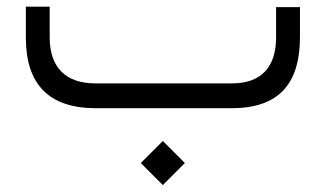

<svg xmlns="http://www.w3.org/2000/svg" viewBox="-20 -319 960 566"><path d="M261.2 -73.2C173.3 -73.2 126.5 -120.6 126.5 -209V-299.3H56.2V-208.5C56.2 -69.3 125 0 262.7 0H662.6C798.8 0 864.3 -68.4 864.3 -210.4V-297.9H793.9V-209C793.9 -119.6 748.5 -73.2 664.1 -73.2ZM460 226.6 524.9 161.6 460 96.7 395 161.6Z"/></svg>

Font: Shabnam Light
Style: Regular
Weight: 300
Foundry: DejaVu fonts team - Redesigned by Saber Rastikerdar - Based on Vazir font
Version: Version 5.0.1